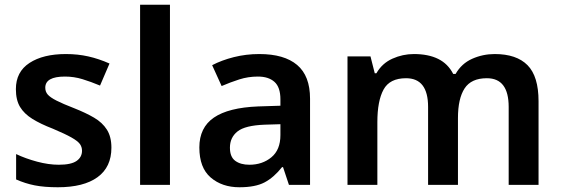

<svg xmlns="http://www.w3.org/2000/svg" viewBox="-20 -780 2369 810"><path d="M450 -157Q450 -75 391.5 -32.5Q333 10 224 10Q167 10 126.5 2Q86 -6 48 -23V-130Q88 -111 136.5 -98Q185 -85 228 -85Q280 -85 303 -101Q326 -117 326 -144Q326 -160 317 -172.5Q308 -185 281.5 -200Q255 -215 203 -237Q151 -257 116.5 -278.5Q82 -300 64.5 -329Q47 -358 47 -404Q47 -477 104.5 -514.5Q162 -552 258 -552Q308 -552 352.5 -542Q397 -532 442 -512L402 -419Q364 -435 328 -446Q292 -457 254 -457Q171 -457 171 -410Q171 -393 181.5 -381Q192 -369 218.5 -355.5Q245 -342 294 -323Q342 -304 377 -283.5Q412 -263 431 -233Q450 -203 450 -157Z M697 0H571V-760H697Z M1074 -552Q1179 -552 1233.5 -506Q1288 -460 1288 -364V0H1199L1174 -75H1170Q1135 -31 1096 -10.5Q1057 10 990 10Q917 10 869 -31Q821 -72 821 -158Q821 -242 882.5 -284Q944 -326 1069 -331L1163 -334V-361Q1163 -412 1138 -434.5Q1113 -457 1068 -457Q1027 -457 989.5 -445Q952 -433 915 -417L875 -505Q915 -526 966.5 -539Q1018 -552 1074 -552ZM1097 -254Q1014 -251 982 -225.5Q950 -200 950 -157Q950 -118 972.5 -101.5Q995 -85 1032 -85Q1087 -85 1125 -116.5Q1163 -148 1163 -210V-256Z M2067 -552Q2159 -552 2205.5 -505Q2252 -458 2252 -353V0H2126V-329Q2126 -450 2034 -450Q1968 -450 1940 -407Q1912 -364 1912 -282V0H1786V-329Q1786 -450 1693 -450Q1624 -450 1598 -402Q1572 -354 1572 -265V0H1446V-542H1543L1561 -471H1568Q1592 -513 1635.5 -532.5Q1679 -552 1726 -552Q1787 -552 1828.5 -531.5Q1870 -511 1892 -468H1902Q1927 -512 1972 -532Q2017 -552 2067 -552Z"/></svg>

Font: Noto Sans Gujarati UI SemiBold
Style: Regular
Weight: 600
Designer: Jelle Bosma - Monotype Design Team, Universal Thirst
Foundry: Monotype Imaging Inc.
Version: Version 2.106; ttfautohint (v1.8.4.7-5d5b)